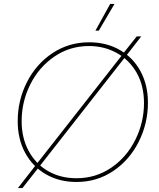

<svg xmlns="http://www.w3.org/2000/svg" viewBox="-20 -920 810 976"><path d="M163 -82 166 -86 602 -642 606 -648 675 -735H698L621 -636L617 -631L179 -72L176 -68L94 36H71ZM70 -304Q70 -410 117 -502.5Q164 -595 247 -650Q330 -705 433 -705Q522 -705 590 -665.5Q658 -626 695 -556.5Q732 -487 732 -398Q732 -293 685.5 -200Q639 -107 556 -51Q473 5 369 5Q281 5 213.5 -34Q146 -73 108 -143Q70 -213 70 -304ZM712 -396Q712 -484 675 -549.5Q638 -615 574 -650.5Q510 -686 432 -686Q335 -686 256.5 -632.5Q178 -579 134 -491Q90 -403 90 -304Q90 -219 125.5 -153Q161 -87 224 -50.5Q287 -14 369 -14Q467 -14 545.5 -67.5Q624 -121 668 -209.5Q712 -298 712 -396ZM482 -764H465L540 -900H562Z"/></svg>

Font: Fixel Italic Variable Display Thin
Style: Italic
Weight: 100
Italic angle: -10°
Designer: AlfaBravo + MacPaw
Foundry: Kyrylo Tkachov, Marchela Mozhyna, Serhii Makarenko, Maria Weinstein, Zakhar Kryvoshyya
Version: Version 1.210;Glyphs 3.2 (3217)